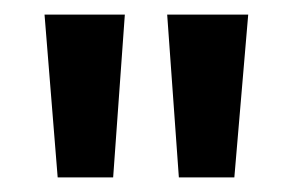

<svg xmlns="http://www.w3.org/2000/svg" viewBox="-20 -602 401 263"><path d="M41 -582 59 -359H135L151 -582ZM209 -582 225 -359H301L320 -582Z"/></svg>

Font: Lisu Bosa Black
Style: Regular
Weight: 900
Designer: David Morse, Annie Olsen, Victor Gaultney, Frank Grießhammer (Latin)
Foundry: SIL International
Version: Version 2.000